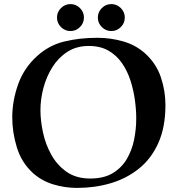

<svg xmlns="http://www.w3.org/2000/svg" viewBox="-20 -905 870 940"><path d="M140 -59Q85 -110 62.5 -183.5Q40 -257 40 -330Q40 -411 68.5 -491.5Q97 -572 161 -630Q219 -683 293.5 -701.5Q368 -720 457 -720Q521 -720 582.5 -702.5Q644 -685 690 -644Q745 -594 767.5 -527Q790 -460 790 -391Q790 -282 755 -204.5Q720 -127 659 -78.5Q598 -30 520.5 -7.5Q443 15 357 15Q297 15 240 -2.5Q183 -20 140 -59ZM415 -680Q354 -680 309.5 -651Q265 -622 236 -575.5Q207 -529 192.5 -474Q178 -419 178 -366Q178 -315 190.5 -256.5Q203 -198 231.5 -147Q260 -96 306.5 -63.5Q353 -31 422 -31Q488 -31 531.5 -57Q575 -83 600.5 -126Q626 -169 636.5 -221Q647 -273 647 -325Q647 -367 640.5 -415Q634 -463 619 -510Q604 -557 577.5 -595.5Q551 -634 511 -657Q471 -680 415 -680ZM459 -819Q459 -846 478.5 -865.5Q498 -885 525 -885Q552 -885 571.5 -865.5Q591 -846 591 -819Q591 -792 571.5 -772.5Q552 -753 525 -753Q498 -753 478.5 -772.5Q459 -792 459 -819ZM259 -819Q259 -846 278.5 -865.5Q298 -885 325 -885Q352 -885 371.5 -865.5Q391 -846 391 -819Q391 -792 371.5 -772.5Q352 -753 325 -753Q298 -753 278.5 -772.5Q259 -792 259 -819Z"/></svg>

Font: Aref Ruqaa Ink
Style: Bold
Weight: 700
Designer: Abdullah Aref
Version: Version 1.005